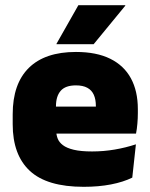

<svg xmlns="http://www.w3.org/2000/svg" viewBox="-20 -708 580 741"><path d="M303 13Q161.5 13 95.2 -48.5Q29 -110 29 -228.5V-267Q29 -384.5 91.2 -446Q153.5 -507.5 273 -507.5Q352.5 -507.5 405.5 -481.2Q458.5 -455 485.2 -405.8Q512 -356.5 512 -287V-271.5Q512 -251.5 510.2 -230.8Q508.5 -210 505 -192.5H346.5Q348.5 -223 349.2 -250Q350 -277 350 -298.5Q350 -324.5 342 -342.2Q334 -360 317 -369.2Q300 -378.5 273 -378.5Q232.5 -378.5 214.2 -357.5Q196 -336.5 196 -298V-253.5L197 -234.5V-203.5Q197 -188 202.5 -173.5Q208 -159 222.8 -147.8Q237.5 -136.5 264.8 -130Q292 -123.5 335.5 -123.5Q380 -123.5 422.5 -130.8Q465 -138 504.5 -151L490.5 -22.5Q456 -5.5 408.2 3.8Q360.5 13 303 13ZM122.5 -192.5V-296.5H469.5V-192.5ZM282.5 -688H463.5V-686L341.5 -537.5H198V-539Z"/></svg>

Font: Anek Gujarati ExtraBold
Style: Regular
Weight: 800
Version: Version 1.003